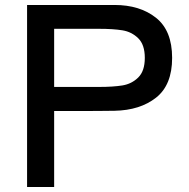

<svg xmlns="http://www.w3.org/2000/svg" viewBox="-20 -753 759 773"><path d="M673 -520Q673 -411 608.5 -360Q544 -309 441 -307Q418 -306 198 -306V0H89V-733H198H441Q543 -733 608 -681.5Q673 -630 673 -520ZM379 -403Q435 -403 472.5 -409Q510 -415 536.5 -441Q563 -467 563 -520Q563 -573 536.5 -599Q510 -625 472.5 -631Q435 -637 379 -637H198V-403Z"/></svg>

Font: Shippori Antique
Style: Regular
Weight: 400
Designer: FONTDASU
Foundry: FONTDASU / Google Inc. / but / Adobe
Version: Version 2.001